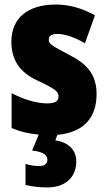

<svg xmlns="http://www.w3.org/2000/svg" viewBox="-20 -583 472 843"><path d="M315 125C315 71 275 41 223 33L232 9C345 -1 404 -64 404 -170C404 -259 358 -305 282 -343C205 -384 194 -390 194 -409C194 -426 207 -434 232 -434C268 -434 314 -416 353 -393L397 -516C339 -547 286 -563 225 -563C103 -563 30 -505 30 -400C30 -318 68 -265 143 -230C225 -192 237 -180 237 -160C237 -138 221 -129 187 -129C139 -129 80 -148 31 -174V-21C70 -4 109 4 150 8L121 78C165 83 188 95 188 118C188 137 175 146 150 146C133 146 114 143 92 137V229C117 235 149 240 186 240C268 240 315 195 315 125Z"/></svg>

Font: Noto Sans Hebrew Condensed Black
Style: Regular
Weight: 900
Width: 3
Designer: Monotype Design Team
Foundry: Monotype Imaging Inc.
Version: Version 2.004